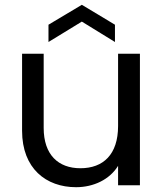

<svg xmlns="http://www.w3.org/2000/svg" viewBox="-20 -772 680 800"><path d="M459 -669 321 -752 182 -669V-597L321 -682L459 -597ZM563 -548H472V-247C472 -128 410 -71 315 -71C223 -71 162 -127 162 -239V-548H72V-227C72 -70 172 8 297 8C370 8 437 -24 472 -81V0H563Z"/></svg>

Font: Matrixport Regular
Style: Regular
Weight: 400
Designer: Ninad Kale (Devanagari), Jonny Pinhorn (Latin)
Foundry: Indian Type Foundry
Version: Version 3.200;PS 1.000;hotconv 16.6.54;makeotf.lib2.5.65590